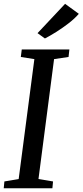

<svg xmlns="http://www.w3.org/2000/svg" viewBox="-20 -1008 442 1028"><path d="M0 0 3.5 -36.5 80 -49.5 164 -691.5 91.5 -703 96.5 -743H351.5L347 -703L269.5 -691.5L186 -49.5L264 -36.5L260.5 0ZM220.5 -802 181 -830.5 328.5 -987.5 402 -934Q380 -908.5 347.2 -883.2Q314.5 -858 280.8 -836.8Q247 -815.5 220.5 -802Z"/></svg>

Font: Merriweather 36pt
Style: Italic
Weight: 400
Italic angle: -7.8°
Version: Version 2.101